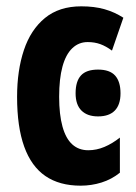

<svg xmlns="http://www.w3.org/2000/svg" viewBox="-20 -577 431 607"><path d="M235 10Q168 10 123.5 -20.5Q79 -51 56.5 -113.5Q34 -176 34 -271Q34 -354 55.5 -418.5Q77 -483 122 -520Q167 -557 237 -557Q278 -557 310 -548Q342 -539 370 -521L334 -417Q315 -431 297 -437.5Q279 -444 257 -444Q229 -444 208.5 -424.5Q188 -405 177.5 -366.5Q167 -328 167 -271Q167 -215 177.5 -177Q188 -139 208.5 -120.5Q229 -102 259 -102Q285 -102 310 -112.5Q335 -123 359 -142V-31Q333 -10 301 0Q269 10 235 10ZM290 -357Q327 -357 344 -338Q361 -319 361 -282Q361 -246 343 -227.5Q325 -209 290 -209Q256 -209 237.5 -227.5Q219 -246 219 -282Q219 -320 236 -338.5Q253 -357 290 -357Z"/></svg>

Font: Noto Sans Display ExtraCondensed
Style: Bold
Weight: 700
Width: 2
Designer: Monotype Design Team
Foundry: Monotype Imaging Inc.
Version: Version 2.003